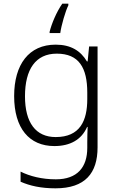

<svg xmlns="http://www.w3.org/2000/svg" viewBox="-20 -785 639 1045"><path d="M352 -756V-765H319C287 -719 261 -656 250 -612V-605H308C314 -648 336 -724 352 -756ZM283 -542C137 -542 57 -434 57 -262C57 -87 139 10 276 10C362 10 424 -25 454 -94H457C456 -69 455 -39 455 -11V20C455 125 401 191 284 191C208 191 142 174 92 149V204C142 226 202 240 282 240C444 240 511 157 511 17V-532H465L457 -451H453C419 -508 366 -542 283 -542ZM289 -493C410 -493 455 -416 455 -281V-246C455 -127 415 -39 283 -39C175 -39 116 -117 116 -261C116 -408 174 -493 289 -493Z"/></svg>

Font: Noto Sans Gujarati UI Light
Style: Regular
Weight: 300
Designer: Jelle Bosma - Monotype Design Team, Universal Thirst
Foundry: Monotype Imaging Inc.
Version: Version 2.106